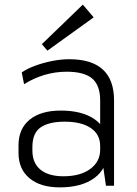

<svg xmlns="http://www.w3.org/2000/svg" viewBox="-20 -803 593 830"><path d="M413 -173V-369Q413 -434 378.5 -463.5Q344 -493 268 -493Q219 -493 172 -479Q125 -465 84 -439L74 -490Q99 -507 133.5 -519.5Q168 -532 206 -539.5Q244 -547 279 -547Q376 -547 424.5 -502.5Q473 -458 473 -369V0H438ZM238 7Q155 7 107.5 -32.5Q60 -72 60 -142V-175Q60 -246 108 -285.5Q156 -325 243 -325Q335 -325 389 -287.5Q443 -250 443 -180V-145Q443 -74 388 -33.5Q333 7 238 7ZM254 -41Q327 -41 370 -72.5Q413 -104 413 -156V-172Q413 -222 372.5 -249.5Q332 -277 259 -277Q192 -277 156 -252.5Q120 -228 120 -167V-153Q120 -98 155 -69.5Q190 -41 254 -41ZM385 -728 185 -584 161 -612 338 -783Z"/></svg>

Font: Pathway Extreme 8pt Thin
Style: Regular
Weight: 100
Designer: Eduardo Rodriguez Tunni
Foundry: Eduardo Rodriguez Tunni
Version: Version 1.000